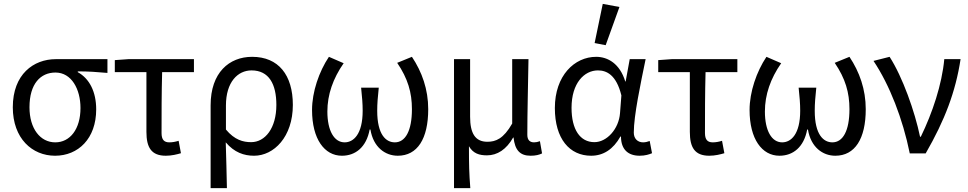

<svg xmlns="http://www.w3.org/2000/svg" viewBox="-20 -791 4992 990"><path d="M264 12C383 12 476 -76 476 -227C476 -318 441 -386 381 -419V-423C435 -423 479 -420 534 -415V-486H268C153 -486 46 -408 46 -238C46 -77 146 12 264 12ZM265 -57C188 -57 132 -127 132 -238C132 -359 189 -417 266 -417C349 -417 395 -331 395 -234C395 -125 341 -57 265 -57Z M835 12C865 12 893 5 913 -1L901 -65C885 -60 869 -57 853 -57C826 -57 813 -71 813 -105C813 -202 813 -309 816 -419H980V-486H642L572 -481V-419H735V-111C735 -31 760 12 835 12Z M1066 179H1150C1148 93 1147 30 1144 -57C1188 -5 1238 12 1290 12C1392 12 1490 -85 1490 -250C1490 -404 1416 -498 1280 -498C1162 -498 1066 -417 1066 -248ZM1275 -58C1234 -58 1190 -69 1145 -123V-247C1145 -368 1206 -428 1277 -428C1367 -428 1405 -357 1405 -250C1405 -130 1347 -58 1275 -58Z M1743 12C1813 12 1869 -32 1886 -123H1890C1905 -32 1966 12 2031 12C2132 12 2188 -75 2188 -228C2188 -330 2156 -420 2104 -498L2028 -467C2083 -386 2104 -314 2104 -228C2104 -116 2070 -57 2016 -57C1971 -57 1925 -95 1925 -220C1925 -257 1928 -291 1933 -339H1842C1847 -291 1850 -257 1850 -220C1850 -99 1803 -57 1757 -57C1703 -57 1668 -117 1668 -216C1668 -303 1697 -386 1752 -465L1676 -498C1625 -422 1589 -317 1589 -224C1589 -74 1653 12 1743 12Z M2321 179H2405C2399 102 2398 59 2398 -37C2420 1 2452 10 2491 10C2544 10 2591 -20 2626 -82H2628C2635 -17 2661 12 2716 12C2743 12 2761 7 2775 0L2764 -63C2753 -59 2743 -57 2734 -57C2713 -57 2699 -68 2699 -96C2699 -212 2703 -355 2705 -486H2621V-154C2576 -75 2536 -60 2493 -60C2430 -60 2404 -104 2404 -189V-486H2321Z M3028 12C3091 12 3142 -21 3179 -87H3182C3182 -19 3220 12 3278 12C3307 12 3328 5 3342 -1L3330 -64C3320 -60 3307 -57 3296 -57C3269 -57 3248 -75 3248 -107C3248 -196 3283 -359 3309 -486H3227L3206 -371H3204C3176 -463 3114 -498 3054 -498C2942 -498 2841 -401 2841 -234C2841 -75 2917 12 3028 12ZM3045 -58C2971 -58 2927 -123 2927 -235C2927 -363 2993 -428 3063 -428C3108 -428 3158 -405 3184 -299L3177 -208C3171 -126 3109 -58 3045 -58ZM3103 -558 3174 -755 3088 -771 3046 -569Z M3637 12C3667 12 3695 5 3715 -1L3703 -65C3687 -60 3671 -57 3655 -57C3628 -57 3615 -71 3615 -105C3615 -202 3615 -309 3618 -419H3782V-486H3444L3374 -481V-419H3537V-111C3537 -31 3562 12 3637 12Z M3999 12C4069 12 4125 -32 4142 -123H4146C4161 -32 4222 12 4287 12C4388 12 4444 -75 4444 -228C4444 -330 4412 -420 4360 -498L4284 -467C4339 -386 4360 -314 4360 -228C4360 -116 4326 -57 4272 -57C4227 -57 4181 -95 4181 -220C4181 -257 4184 -291 4189 -339H4098C4103 -291 4106 -257 4106 -220C4106 -99 4059 -57 4013 -57C3959 -57 3924 -117 3924 -216C3924 -303 3953 -386 4008 -465L3932 -498C3881 -422 3845 -317 3845 -224C3845 -74 3909 12 3999 12Z M4671 0H4753C4852 -172 4907 -317 4933 -486H4849C4837 -356 4788 -209 4728 -86H4724C4697 -216 4634 -394 4567 -498L4484 -477C4567 -353 4635 -178 4671 0Z"/></svg>

Font: DAIFUKU Sans
Style: Regular
Weight: 400
Designer: Original font ‘Source Han Sans JP’ : Paul D. Hunt
Foundry: Daifuku
Version: Version 1.000